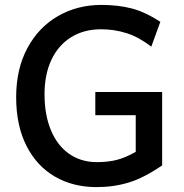

<svg xmlns="http://www.w3.org/2000/svg" viewBox="-20 -745 745 777"><path d="M370.6 12.2Q275.4 12.2 201.9 -30.5Q128.4 -73.2 86.9 -155.3Q45.4 -237.3 45.4 -351.6Q45.4 -465.8 90.8 -550.3Q136.2 -634.8 214.6 -679.9Q293 -725.1 390.6 -725.1Q458 -725.1 512.7 -710.9Q567.4 -696.8 628.9 -656.7L592.3 -556.2Q542.5 -594.7 492.9 -610.6Q443.4 -626.5 388.7 -626.5Q319.3 -626.5 267.6 -594.2Q215.8 -562 188 -502.7Q160.2 -443.4 160.2 -363.8Q160.2 -279.8 186.3 -217.5Q212.4 -155.3 260.3 -122.1Q308.1 -88.9 372.1 -88.9Q416.5 -88.9 451.7 -97.7Q486.8 -106.4 529.3 -130.4V-278.8H365.7V-372.6H636.2V-75.7Q563 -25.4 501.7 -6.6Q440.4 12.2 370.6 12.2Z"/></svg>

Font: Lesson One Medium
Style: Regular
Weight: 500
Designer: But Ko, Victor Gaultney, Annie Olsen, Julie Remington, Don Collingsworth, Eric Hays, Becca Hirsbrunner
Version: Version 1.100